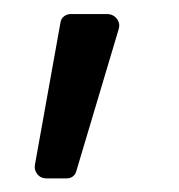

<svg xmlns="http://www.w3.org/2000/svg" viewBox="-20 -122 260 279"><path d="M47.4 137.2Q39.1 137.2 34.2 131.1Q29.3 125 30.8 117.2L67.9 -89.4Q68.8 -95.2 73.2 -98.4Q77.6 -101.6 83 -101.6H135.3Q141.6 -101.6 146 -98.4Q150.4 -95.2 152.3 -90.3Q154.3 -85.4 152.3 -79.1L90.8 127Q89.4 131.8 85.7 134.5Q82 137.2 77.1 137.2Z"/></svg>

Font: Inter Numeric Softened
Style: Regular
Weight: 400
Designer: Aaron212
Version: Version 1.004